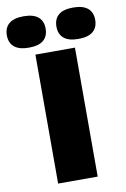

<svg xmlns="http://www.w3.org/2000/svg" viewBox="-183 -1025 713 1085"><g transform="rotate(-10 173.5 -482.5)"><path d="M60 0V-740H287V0ZM-80 -875Q-80 -918.5 -52.2 -941.8Q-24.5 -965 31.5 -965Q87.5 -965 115 -941.8Q142.5 -918.5 142.5 -875Q142.5 -831.5 115 -808.2Q87.5 -785 31.5 -785Q-24.5 -785 -52.2 -808.2Q-80 -831.5 -80 -875ZM204.5 -875Q204.5 -918.5 232 -941.8Q259.5 -965 315.5 -965Q371.5 -965 399.2 -941.8Q427 -918.5 427 -875Q427 -831.5 399.2 -808.2Q371.5 -785 315.5 -785Q259.5 -785 232 -808.2Q204.5 -831.5 204.5 -875Z"/></g></svg>

Font: Encode Sans Semi Expanded Black
Style: Regular
Weight: 900
Width: 6
Designer: Multiple Designers
Foundry: Impallari Type
Version: Version 2.000